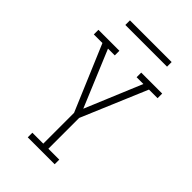

<svg xmlns="http://www.w3.org/2000/svg" viewBox="-260 -1012 1120 1120"><g transform="rotate(45 300.0 -452.0)"><path d="M189 0V-38H279V-292L108 -697H37V-735H210V-697H154L300 -347L446 -697H390V-735H563V-697H492L321 -292V-38H411V0ZM128 -866V-904H472V-866Z"/></g></svg>

Font: Iosevka Etoile Extralight
Style: Regular
Weight: 200
Designer: Belleve Invis
Foundry: Belleve Invis
Version: Version 22.1.2; ttfautohint (v1.8.4)